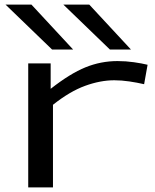

<svg xmlns="http://www.w3.org/2000/svg" viewBox="-20 -810 669 830"><path d="M199 -536V-426Q283 -492 349.5 -519Q416 -546 488 -546Q524 -546 559 -541Q594 -536 618 -530L603 -446Q573 -453 539 -458Q505 -463 474 -463Q414 -463 348 -439Q282 -415 209 -357V0H102V-536ZM205 -596 4 -790H116L296 -596ZM455 -596 254 -790H366L546 -596Z"/></svg>

Font: Georama ExtraExtended
Style: Regular
Weight: 400
Width: 8
Designer: Jean-Baptiste Levee
Foundry: Production Type
Version: Version 1.000